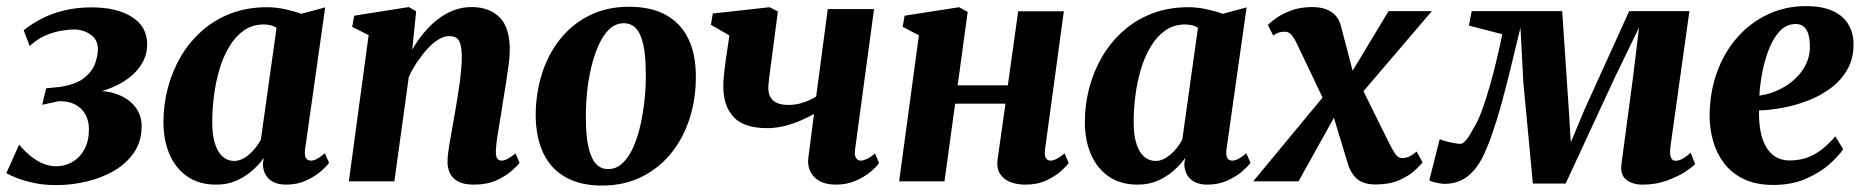

<svg xmlns="http://www.w3.org/2000/svg" viewBox="-31 -578 5944 612"><path d="M148.5 12Q108.5 12 76.5 5Q44.5 -2 22.2 -10.8Q0 -19.5 -11 -26L30 -117Q47.5 -96 67 -80.2Q86.5 -64.5 107.2 -56.2Q128 -48 148 -48Q176 -48 199.8 -61.8Q223.5 -75.5 238 -102Q252.5 -128.5 252.5 -165.5Q252.5 -193 241.2 -213.2Q230 -233.5 208.8 -244.8Q187.5 -256 156.5 -255.5L103.5 -244L116 -296.5L160.5 -301Q212 -309 237.8 -330Q263.5 -351 272.2 -376Q281 -401 281 -421Q281 -452 257.5 -468Q234 -484 205.5 -484Q186 -484 161.5 -479.5Q137 -475 111.5 -463.8Q86 -452.5 63.5 -431L44.5 -481.5Q70.5 -502.5 102.8 -519Q135 -535.5 174.5 -545Q214 -554.5 261.5 -554.5Q341 -554.5 389.5 -524Q438 -493.5 438 -437Q438 -403 421.5 -375.5Q405 -348 377 -327.5Q349 -307 313.8 -294.2Q278.5 -281.5 241.5 -277.5L232 -284.5Q289.5 -293.5 331.8 -281Q374 -268.5 397.2 -240.8Q420.5 -213 420.5 -176Q420.5 -128 396.8 -92.8Q373 -57.5 333.5 -34.2Q294 -11 245.8 0.5Q197.5 12 148.5 12Z M941.5 -102.5Q939 -82 944.2 -74Q949.5 -66 960 -66Q968 -66 978.5 -71.2Q989 -76.5 1004.5 -89.5L1018 -59Q1010.5 -48.5 991.8 -32Q973 -15.5 944.5 -2.5Q916 10.5 880.5 10.5Q846.5 10.5 827.2 -6.8Q808 -24 807 -54.5L809.5 -74.5Q795.5 -54 773.5 -34.5Q751.5 -15 722.8 -2.2Q694 10.5 658.5 10.5Q603.5 10.5 566 -15.5Q528.5 -41.5 509.2 -86.5Q490 -131.5 490 -188.5Q490 -244.5 504 -297.8Q518 -351 545.2 -397.5Q572.5 -444 612.5 -479.5Q652.5 -515 704.5 -535Q756.5 -555 820 -555Q848.5 -555 878.2 -548.5Q908 -542 929.5 -534L1005.5 -554.5ZM850.5 -489.5Q843 -494.5 832.8 -497.2Q822.5 -500 810 -500Q773.5 -500 746.5 -481Q719.5 -462 700 -429.8Q680.5 -397.5 668.5 -356.8Q656.5 -316 651 -272.8Q645.5 -229.5 645.5 -189Q645.5 -147.5 654.2 -120Q663 -92.5 678.8 -78.8Q694.5 -65 715 -65Q728 -65 740 -70.5Q752 -76 763 -85.5Q774 -95 783.5 -107Q793 -119 800.5 -132.5Z M1283 -419.5Q1298.5 -447 1318.5 -471.5Q1338.5 -496 1362.5 -515Q1386.5 -534 1414 -544.8Q1441.5 -555.5 1472.5 -555.5Q1528 -555.5 1561 -523.2Q1594 -491 1594 -418Q1594 -399.5 1590 -369.2Q1586 -339 1580.8 -306.2Q1575.5 -273.5 1571 -246.5Q1567.5 -221 1562.5 -193Q1557.5 -165 1553.8 -139.2Q1550 -113.5 1549.5 -95Q1549.5 -77 1555 -71.5Q1560.5 -66 1567.5 -66Q1576 -66 1586.2 -71.2Q1596.5 -76.5 1612.5 -89L1625 -58.5Q1618.5 -50 1600 -33.5Q1581.5 -17 1551.5 -3.2Q1521.5 10.5 1479.5 10.5Q1446.5 10.5 1428.2 0Q1410 -10.5 1402.5 -27.2Q1395 -44 1395.5 -64Q1395.5 -75 1397.8 -92.5Q1400 -110 1403.8 -131.2Q1407.5 -152.5 1411.5 -174.8Q1415.5 -197 1419 -217.5Q1422.5 -239 1426.5 -262.8Q1430.5 -286.5 1433.8 -310.5Q1437 -334.5 1439 -356.8Q1441 -379 1441 -398Q1440.5 -423 1436.5 -437.2Q1432.5 -451.5 1423.8 -457.2Q1415 -463 1400.5 -463Q1384.5 -463 1366.8 -452.2Q1349 -441.5 1332 -423Q1315 -404.5 1299.2 -381.2Q1283.5 -358 1272 -332.5L1226 0H1081L1144 -466L1091.5 -492.5L1098 -528L1272 -555.5L1295.5 -542Z M1974.5 -556.5Q2043.5 -556.5 2090.8 -530.8Q2138 -505 2162.5 -455.5Q2187 -406 2187 -335Q2187.5 -264.5 2167.5 -201.5Q2147.5 -138.5 2108.8 -90.2Q2070 -42 2014.2 -14.2Q1958.5 13.5 1887 13.5Q1819.5 13.5 1772.5 -12.8Q1725.5 -39 1701.5 -88.5Q1677.5 -138 1676.5 -208.5Q1676.5 -280 1696.5 -343Q1716.5 -406 1755 -454Q1793.5 -502 1848.8 -529.2Q1904 -556.5 1974.5 -556.5ZM1957.5 -504Q1931 -504 1911 -484.8Q1891 -465.5 1876.8 -433.5Q1862.5 -401.5 1853.2 -362Q1844 -322.5 1840 -281Q1836 -239.5 1836.5 -202Q1836.5 -143.5 1845 -107.5Q1853.5 -71.5 1869.2 -55.2Q1885 -39 1907 -39Q1933.5 -39 1953.5 -58Q1973.5 -77 1987.8 -109.2Q2002 -141.5 2010.8 -181.2Q2019.5 -221 2023.8 -262.5Q2028 -304 2027.5 -342Q2027.5 -401.5 2019.2 -437Q2011 -472.5 1995.5 -488.2Q1980 -504 1957.5 -504Z M2448.5 -541.5 2421 -332Q2420.5 -327 2419.8 -320.5Q2419 -314 2418.5 -308.2Q2418 -302.5 2418 -297Q2418.5 -270 2434.5 -256.8Q2450.5 -243.5 2482 -243.5Q2508 -243.5 2531.2 -251.8Q2554.5 -260 2570.5 -270.5L2607.5 -549H2755L2694.5 -101.5Q2692 -83.5 2697.5 -74.8Q2703 -66 2712.5 -66Q2720 -66 2731.2 -70.8Q2742.5 -75.5 2758 -89L2771 -58.5Q2762 -45 2742.2 -29Q2722.5 -13 2695 -1.2Q2667.5 10.5 2634 10.5Q2601.5 10.5 2581 -1.2Q2560.5 -13 2551.5 -32.2Q2542.5 -51.5 2545.5 -74L2563.5 -214.5Q2542.5 -203 2517.8 -192.5Q2493 -182 2466.8 -175.8Q2440.5 -169.5 2414.5 -169.5Q2340.5 -169.5 2307.5 -204.8Q2274.5 -240 2274.5 -303.5Q2274.5 -316 2275.8 -330.8Q2277 -345.5 2279 -361Q2281 -376.5 2283 -391L2294 -465L2235 -499L2241 -535L2422.5 -555Z M3300 -101.5Q3297.5 -82.5 3302.8 -74.2Q3308 -66 3317.5 -66Q3326 -66 3335.5 -70.8Q3345 -75.5 3362.5 -89L3375.5 -58.5Q3369 -49 3350.8 -32.5Q3332.5 -16 3304 -2.8Q3275.5 10.5 3237.5 10.5Q3209.5 10.5 3188.2 1.8Q3167 -7 3156.2 -24.5Q3145.5 -42 3148.5 -67.5L3174 -247.5H3013.5L2979.5 0H2835L2898 -465.5L2846 -492.5L2852.5 -528L3026 -555L3053.5 -540L3021.5 -306H3181.5L3214.5 -542H3360Z M3878.5 -102.5Q3876 -82 3881.2 -74Q3886.5 -66 3897 -66Q3905 -66 3915.5 -71.2Q3926 -76.5 3941.5 -89.5L3955 -59Q3947.5 -48.5 3928.8 -32Q3910 -15.5 3881.5 -2.5Q3853 10.5 3817.5 10.5Q3783.5 10.5 3764.2 -6.8Q3745 -24 3744 -54.5L3746.5 -74.5Q3732.5 -54 3710.5 -34.5Q3688.5 -15 3659.8 -2.2Q3631 10.5 3595.5 10.5Q3540.5 10.5 3503 -15.5Q3465.5 -41.5 3446.2 -86.5Q3427 -131.5 3427 -188.5Q3427 -244.5 3441 -297.8Q3455 -351 3482.2 -397.5Q3509.5 -444 3549.5 -479.5Q3589.5 -515 3641.5 -535Q3693.5 -555 3757 -555Q3785.5 -555 3815.2 -548.5Q3845 -542 3866.5 -534L3942.5 -554.5ZM3787.5 -489.5Q3780 -494.5 3769.8 -497.2Q3759.5 -500 3747 -500Q3710.5 -500 3683.5 -481Q3656.5 -462 3637 -429.8Q3617.5 -397.5 3605.5 -356.8Q3593.5 -316 3588 -272.8Q3582.5 -229.5 3582.5 -189Q3582.5 -147.5 3591.2 -120Q3600 -92.5 3615.8 -78.8Q3631.5 -65 3652 -65Q3665 -65 3677 -70.5Q3689 -76 3700 -85.5Q3711 -95 3720.5 -107Q3730 -119 3737.5 -132.5Z M4353.5 10Q4330.5 10 4313.8 3.5Q4297 -3 4285.5 -16.8Q4274 -30.5 4266.5 -52L4203.5 -260L4247.5 -250.5L4108 0H3963.5L4219.5 -309L4207 -220L4102.5 -439.5Q4095.5 -454.5 4086.5 -465.8Q4077.5 -477 4065.5 -477Q4053 -477 4044.5 -474Q4036 -471 4027.5 -464.5L4010.5 -498Q4017 -506 4035.8 -519.5Q4054.5 -533 4083.8 -544.2Q4113 -555.5 4151.5 -555.5Q4176.5 -555.5 4195 -548.8Q4213.5 -542 4225.8 -528.8Q4238 -515.5 4243 -495.5L4294.5 -299.5L4252.5 -306L4395 -542.5H4533L4278.5 -244.5L4292 -334L4396 -123.5Q4406 -103.5 4415.5 -88.8Q4425 -74 4439.5 -74Q4448.5 -74 4458.2 -77.8Q4468 -81.5 4484.5 -95L4503.5 -60.5Q4496 -50.5 4477.2 -33.5Q4458.5 -16.5 4427.8 -3.2Q4397 10 4353.5 10Z M5204.5 10.5Q5173 10.5 5152.8 -5.2Q5132.5 -21 5137.5 -56L5173.5 -326L5193.5 -490.5L5116.5 -331.5L4959.5 7H4855L4824.5 -317.5L4815.5 -490Q4799.5 -424 4784.5 -362Q4769.5 -300 4754.5 -245.8Q4739.5 -191.5 4724 -147.5Q4708.5 -103.5 4692.5 -72.5Q4671 -32.5 4642 -12.2Q4613 8 4572.5 8Q4565.5 8 4555 6Q4544.5 4 4535.5 1.5Q4526.5 -1 4525 -3.5L4558 -134.5Q4562.5 -132 4576 -128.2Q4589.5 -124.5 4603.5 -122Q4617.5 -119.5 4624 -119.5Q4629 -119.5 4634 -123.5Q4639 -127.5 4644.5 -134.2Q4650 -141 4655.2 -150Q4660.5 -159 4665.5 -168.5Q4680 -191 4693.5 -228.2Q4707 -265.5 4719.2 -309Q4731.5 -352.5 4741.2 -394.5Q4751 -436.5 4757.5 -469L4651 -496.5L4660 -542.5H4948.5L4969.5 -228.5L4976 -124.5L5019.5 -228.5L5162 -542.5H5354L5293.5 -110.5Q5291.5 -94.5 5293 -84.5Q5294.5 -74.5 5299 -70Q5303.5 -65.5 5309.5 -65.5Q5321.5 -65.5 5334.5 -73.2Q5347.5 -81 5358 -91.5L5372 -55Q5365.5 -47 5341.8 -31.2Q5318 -15.5 5282.5 -2.5Q5247 10.5 5204.5 10.5Z M5844 -102.5Q5830.5 -81.5 5800.5 -54.8Q5770.5 -28 5725.5 -8.2Q5680.5 11.5 5621.5 11.5Q5566.5 11.5 5527.8 -7Q5489 -25.5 5465 -57Q5441 -88.5 5429.8 -127.5Q5418.5 -166.5 5418.5 -207.5Q5418.5 -282.5 5441.5 -346.5Q5464.5 -410.5 5506 -458Q5547.5 -505.5 5603.8 -532Q5660 -558.5 5725.5 -558.5Q5778 -558.5 5811.2 -543Q5844.5 -527.5 5860.5 -500.5Q5876.5 -473.5 5877 -440Q5878 -393 5858.2 -357.8Q5838.5 -322.5 5805.5 -297.8Q5772.5 -273 5732.5 -257.5Q5692.5 -242 5651.5 -234.5Q5610.5 -227 5576 -226Q5575 -190 5580.5 -160.8Q5586 -131.5 5598 -110.5Q5610 -89.5 5628.8 -78Q5647.5 -66.5 5673 -66.5Q5708 -66.5 5735.2 -78Q5762.5 -89.5 5783.2 -107.5Q5804 -125.5 5819 -143.5ZM5693 -501.5Q5664 -501.5 5643.2 -480Q5622.5 -458.5 5608.5 -423.8Q5594.5 -389 5586.8 -349.5Q5579 -310 5577 -273.5Q5596 -275.5 5618.2 -283.2Q5640.5 -291 5662 -304.5Q5683.5 -318 5701 -337Q5718.5 -356 5728.8 -380.5Q5739 -405 5738 -434.5Q5737 -469 5725.5 -485.2Q5714 -501.5 5693 -501.5Z"/></svg>

Font: Merriweather 48pt ExtraBold
Style: Italic
Weight: 800
Italic angle: -7.8°
Version: Version 2.101